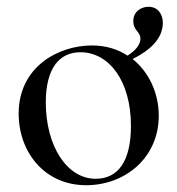

<svg xmlns="http://www.w3.org/2000/svg" viewBox="-20 -533 523 566"><path d="M371 -359C419 -383 460 -417 460 -466C460 -489 447 -513 418 -513C396 -513 373 -499 373 -471C373 -442 394 -440 394 -419C394 -402 381 -385 356 -369C327 -388 292 -399 251 -399C152 -399 35 -336 35 -198C35 -85 111 13 234 13C348 13 448 -67 448 -192C448 -256 421 -319 371 -359ZM262 -6C177 -6 115 -103 115 -231C115 -329 153 -379 217 -379C301 -379 366 -295 366 -162C366 -56 327 -6 262 -6Z"/></svg>

Font: Cormorant Infant Book
Style: Regular
Weight: 500
Designer: Christian Thalmann (Catharsis Fonts)
Version: Version 1.000;PS 002.000;hotconv 1.0.88;makeotf.lib2.5.64775